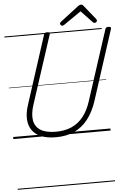

<svg xmlns="http://www.w3.org/2000/svg" viewBox="-96 -1320 1242 1884"><g transform="rotate(-5 525.0 -378.0)"><path d="M419 19Q332 19 273 -5.5Q214 -30 183.5 -75Q153 -120 150 -183Q147 -246 172 -321L390 -996Q393 -1006 400 -1010.5Q407 -1015 423 -1015Q437 -1015 443.5 -1010.5Q450 -1006 446 -995L225 -316Q197 -229 207.5 -166Q218 -103 271.5 -69Q325 -35 423 -35Q511 -35 578.5 -65Q646 -95 694 -156Q742 -217 771 -309L994 -996Q997 -1006 1003.5 -1010.5Q1010 -1015 1026 -1015Q1055 -1015 1049 -995L826 -305Q791 -197 734.5 -125Q678 -53 599.5 -17Q521 19 419 19ZM576 -1066Q568 -1066 561.5 -1073Q555 -1080 555 -1087Q555 -1093 557.5 -1096.5Q560 -1100 564 -1104L745 -1243Q754 -1250 761 -1253Q768 -1256 776 -1256Q783 -1256 789 -1252.5Q795 -1249 800 -1242L913 -1102Q916 -1098 917 -1094Q918 -1090 918 -1086Q918 -1077 910 -1071.5Q902 -1066 894 -1066Q889 -1066 884 -1068.5Q879 -1071 875 -1076L766 -1191L598 -1075Q591 -1070 586.5 -1068Q582 -1066 576 -1066ZM0 490H958V500H0ZM0 -20H958V0H0ZM0 -505H958V-500H0ZM0 -1010H958V-1000H0Z"/></g></svg>

Font: Playwrite AU VIC Guides
Style: Regular
Weight: 400
Designer: Veronika Burian, José Scaglione
Foundry: TypeTogether
Version: Version 1.003